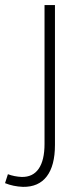

<svg xmlns="http://www.w3.org/2000/svg" viewBox="-75 -541 326 755"><path d="M-43.9 144Q-19.5 153.3 9.8 154.8Q54.2 155.8 77.1 122.6Q100.1 89.4 100.1 24.9V-521H141.1V28.8Q141.1 110.4 108.9 152.6Q76.7 194.8 15.1 193.8Q-22.5 192.4 -55.2 179.2Z"/></svg>

Font: Montserrat-Arabic ExtraLight
Style: Regular
Weight: 275
Designer: Mohamed Gaber
Foundry: Kief Type Foundry
Version: Version 5.008;PS 005.008;hotconv 1.0.88;makeotf.lib2.5.64775